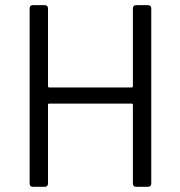

<svg xmlns="http://www.w3.org/2000/svg" viewBox="-20 -720 694 740"><path d="M492.2 -388.2V-687Q492.2 -700.2 504.9 -700.2H549.8Q563 -700.2 563 -687V-13.2Q563 0 549.8 0H504.9Q492.2 0 492.2 -13.2V-315.9Q492.2 -320.8 486.8 -320.8H169.9Q165 -320.8 165 -315.9V-13.2Q165 0 151.9 0H106.9Q94.2 0 94.2 -13.2V-687Q94.2 -700.2 106.9 -700.2H151.9Q165 -700.2 165 -687V-388.2Q165 -382.8 169.9 -382.8H486.8Q492.2 -382.8 492.2 -388.2Z"/></svg>

Font: Barlow
Style: Regular
Weight: 400
Designer: Jeremy Tribby
Foundry: Jeremy Tribby
Version: Version 1.101